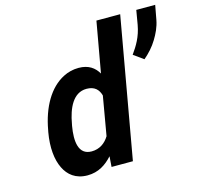

<svg xmlns="http://www.w3.org/2000/svg" viewBox="-109 -866 1022 991"><g transform="rotate(-15 402.0 -370.0)"><path d="M374 -56 370 0H484L617 -750H490L442 -480C422 -514 391 -538 337 -538C308 -538 280 -531 255 -518C177 -478 124 -387 103 -268L101 -258C87 -179 94 -112 117 -66C138 -23 176 10 240 10C298 10 340 -18 374 -56ZM422 -368 386 -160C366 -127 335 -104 292 -104C221 -104 214 -178 228 -258L230 -268C244 -348 277 -423 349 -423C392 -423 413 -401 422 -368ZM625 -531 678 -493C704 -515 731 -544 750 -576C767 -604 783 -636 790 -674L804 -750H703L690 -674C679 -612 653 -570 625 -531Z"/></g></svg>

Font: Asimov
Style: NarIt
Weight: 500
Designer: Google
Version: Version 2.000980; 2014